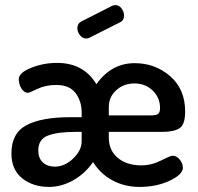

<svg xmlns="http://www.w3.org/2000/svg" viewBox="-20 -729 780 757"><path d="M453 -641 332 -580Q326 -577 320 -577Q306 -577 295.5 -590Q285 -603 285 -618Q285 -636 300 -644L424 -707Q432 -709 435 -709Q449 -709 459 -696Q469 -683 469 -668Q469 -648 453 -641ZM511 -480Q591 -480 650.5 -429Q710 -378 710 -289Q710 -239 688.5 -224Q667 -209 619 -209H409V-186Q409 -136 444.5 -106.5Q480 -77 537 -77Q577 -77 614.5 -96Q652 -115 660 -115Q677 -115 689 -99.5Q701 -84 701 -68Q701 -41 649 -16.5Q597 8 530 8Q472 8 424 -17.5Q376 -43 347 -90Q314 -43 267.5 -17.5Q221 8 174 8Q110 8 67.5 -26Q25 -60 25 -124Q25 -204 84.5 -235.5Q144 -267 258 -267H302V-285Q302 -330 278 -362Q254 -394 202 -394Q160 -394 127.5 -378.5Q95 -363 91 -363Q75 -363 64.5 -380Q54 -397 54 -417Q54 -442 102.5 -461.5Q151 -481 205 -481Q310 -481 360 -397Q419 -480 511 -480ZM409 -274H574Q596 -274 603.5 -280Q611 -286 611 -303Q611 -344 582 -372Q553 -400 510 -400Q468 -400 438.5 -373.5Q409 -347 409 -307ZM302 -172V-209H277Q207 -209 169 -194.5Q131 -180 131 -136Q131 -105 149 -88.5Q167 -72 196 -72Q235 -72 268.5 -104Q302 -136 302 -172Z"/></svg>

Font: Dosis
Style: SemiBold
Weight: 600
Designer: Edgar Tolentino, Pablo Impallari, Igino Marini
Foundry: Edgar Tolentino, Pablo Impallari, Igino Marini
Version: Version 1.007